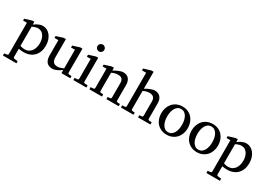

<svg xmlns="http://www.w3.org/2000/svg" viewBox="17 -1755 4186 2991"><g transform="rotate(30 2109.5 -259.5)"><path d="M424.8 -233.9Q424.8 -272.5 415.8 -306.9Q406.7 -341.3 389.2 -367.4Q371.6 -393.6 345.5 -408.7Q319.3 -423.8 285.2 -423.8Q266.1 -423.8 247.8 -418.9Q229.5 -414.1 215.3 -408.7Q198.7 -402.3 183.1 -394V-49.8Q194.8 -45.4 208 -42Q219.2 -39.1 233.9 -36.6Q248.5 -34.2 264.2 -34.2Q305.2 -34.2 335.4 -50.8Q365.7 -67.4 385.5 -95Q405.3 -122.6 415 -158.7Q424.8 -194.8 424.8 -233.9ZM524.9 -248Q524.9 -189 507.6 -140.9Q490.2 -92.8 457.8 -58.8Q425.3 -24.9 378.2 -6.3Q331.1 12.2 272 12.2Q258.3 12.2 242.7 11Q227.1 9.8 213.9 7.8Q198.2 5.9 183.1 2.9V151.9Q183.1 161.1 189.5 166.5Q195.8 171.9 205.1 172.9L264.2 179.2V217.8H21V179.2L68.8 172.9Q78.1 171.9 84 166.5Q89.8 161.1 89.8 151.9V-411.1H21V-443.8L144 -481.9H183.1V-432.1Q204.6 -449.2 229 -462.9Q250 -474.6 277.3 -484.4Q304.7 -494.1 334 -494.1Q372.6 -494.1 407.2 -476.6Q441.9 -459 468 -426.8Q494.1 -394.5 509.5 -349.1Q524.9 -303.7 524.9 -248Z M948.2 0V-57.1Q935.5 -47.4 917.2 -35.2Q898.9 -22.9 877.7 -12.5Q856.4 -2 833.3 5.1Q810.1 12.2 788.1 12.2Q755.9 12.2 730.2 2.7Q704.6 -6.8 686.8 -26.6Q668.9 -46.4 659.4 -76.9Q649.9 -107.4 649.9 -149.9V-420.9H580.1V-455.1L703.1 -494.1H743.2V-168.9Q743.2 -142.6 748.3 -121.6Q753.4 -100.6 764.9 -85.9Q776.4 -71.3 794.9 -63.7Q813.5 -56.2 839.8 -56.2Q855 -56.2 870.6 -59.1Q886.2 -62 900.4 -66.7Q914.6 -71.3 927 -76.4Q939.5 -81.5 948.2 -85.9V-420.9H877.9V-455.1L1000 -494.1H1041V-64Q1041 -54.7 1047.6 -48.8Q1054.2 -43 1063 -42L1106.9 -39.1V0Z M1162.1 0V-39.1L1210.9 -42Q1220.2 -43 1226.1 -48.8Q1231.9 -54.7 1231.9 -64V-420.9H1163.1V-456.1L1285.2 -494.1H1324.7V-64Q1324.7 -54.7 1330.8 -48.8Q1336.9 -43 1345.7 -42L1397 -39.1V0ZM1345.7 -647Q1345.7 -634.3 1341.1 -622.8Q1336.4 -611.3 1328.1 -603Q1319.8 -594.7 1308.8 -589.8Q1297.9 -585 1285.2 -585Q1272.5 -585 1261 -589.8Q1249.5 -594.7 1241.2 -603Q1232.9 -611.3 1228 -622.8Q1223.1 -634.3 1223.1 -647Q1223.1 -659.7 1228 -670.9Q1232.9 -682.1 1241.2 -690.4Q1249.5 -698.7 1261 -703.4Q1272.5 -708 1285.2 -708Q1297.9 -708 1308.8 -703.4Q1319.8 -698.7 1328.1 -690.4Q1336.4 -682.1 1341.1 -670.9Q1345.7 -659.7 1345.7 -647Z M1757.3 0V-39.1L1799.3 -42Q1808.1 -43 1814.2 -48.8Q1820.3 -54.7 1820.3 -64V-324.2Q1820.3 -371.6 1798.3 -396.2Q1776.4 -420.9 1724.1 -420.9Q1695.3 -420.9 1667.5 -412.8Q1639.6 -404.8 1614.3 -392.1V-64Q1614.3 -54.7 1620.1 -48.8Q1626 -43 1635.3 -42L1677.2 -39.1V0H1451.2V-39.1L1500 -42Q1509.3 -43 1515.1 -48.8Q1521 -54.7 1521 -64V-411.1H1451.2V-443.8L1573.2 -481.9H1614.3V-432.1Q1635.3 -443.8 1657 -455.1Q1678.7 -466.3 1700.2 -475.1Q1721.7 -483.9 1741.7 -489Q1761.7 -494.1 1779.3 -494.1Q1844.7 -494.1 1878.9 -453.6Q1913.1 -413.1 1913.1 -339.8V-64Q1913.1 -54.7 1919.2 -48.8Q1925.3 -43 1934.1 -42L1978 -39.1V0Z M2326.2 0V-39.1L2367.2 -42Q2376 -43 2382.6 -48.8Q2389.2 -54.7 2389.2 -64V-321.8Q2389.2 -343.3 2384.5 -361.3Q2379.9 -379.4 2368.4 -392.6Q2356.9 -405.8 2337.9 -413.3Q2318.8 -420.9 2290 -420.9Q2276.9 -420.9 2262.2 -418.7Q2247.6 -416.5 2233.2 -412.6Q2218.8 -408.7 2205.3 -403.3Q2191.9 -397.9 2181.2 -392.1V-64Q2181.2 -54.7 2186.5 -48.8Q2191.9 -43 2201.2 -42L2244.1 -39.1V0H2019V-39.1L2066.9 -42Q2076.2 -43 2082 -48.8Q2087.9 -54.7 2087.9 -64V-665H2013.2V-698.2L2141.1 -736.8H2181.2V-432.1Q2194.8 -440.4 2214.8 -451.2Q2234.9 -461.9 2257.6 -471.4Q2280.3 -481 2303.5 -487.5Q2326.7 -494.1 2346.2 -494.1Q2375 -494.1 2399.7 -484.9Q2424.3 -475.6 2442.6 -457Q2460.9 -438.5 2471.4 -409.9Q2481.9 -381.3 2481.9 -342.8V-64Q2481.9 -54.7 2488.5 -48.8Q2495.1 -43 2503.9 -42L2548.8 -39.1V0Z M2978 -241.2Q2978 -282.2 2970 -319.8Q2961.9 -357.4 2945.3 -386.2Q2928.7 -415 2903.8 -432.1Q2878.9 -449.2 2845.2 -449.2Q2810.5 -449.2 2785.2 -432.1Q2759.8 -415 2743.4 -386.2Q2727.1 -357.4 2719.2 -319.8Q2711.4 -282.2 2711.4 -241.2Q2711.4 -200.7 2719.5 -163.1Q2727.5 -125.5 2744.1 -96.7Q2760.7 -67.9 2785.6 -50.5Q2810.5 -33.2 2844.2 -33.2Q2878.4 -33.2 2903.8 -50.3Q2929.2 -67.4 2945.6 -96.2Q2961.9 -125 2970 -162.6Q2978 -200.2 2978 -241.2ZM3082 -240.2Q3082 -187 3065.2 -140.9Q3048.3 -94.7 3017.3 -60.8Q2986.3 -26.9 2942.1 -7.3Q2897.9 12.2 2843.3 12.2Q2788.6 12.2 2744.6 -7.1Q2700.7 -26.4 2669.9 -60.1Q2639.2 -93.8 2622.8 -139.9Q2606.4 -186 2606.4 -240.2Q2606.4 -293.5 2623 -339.8Q2639.6 -386.2 2670.9 -420.7Q2702.1 -455.1 2746.3 -474.6Q2790.5 -494.1 2846.2 -494.1Q2901.9 -494.1 2945.8 -474.1Q2989.7 -454.1 3020 -419.7Q3050.3 -385.3 3066.2 -339.1Q3082 -293 3082 -240.2Z M3522 -241.2Q3522 -282.2 3513.9 -319.8Q3505.9 -357.4 3489.3 -386.2Q3472.7 -415 3447.8 -432.1Q3422.9 -449.2 3389.2 -449.2Q3354.5 -449.2 3329.1 -432.1Q3303.7 -415 3287.4 -386.2Q3271 -357.4 3263.2 -319.8Q3255.4 -282.2 3255.4 -241.2Q3255.4 -200.7 3263.4 -163.1Q3271.5 -125.5 3288.1 -96.7Q3304.7 -67.9 3329.6 -50.5Q3354.5 -33.2 3388.2 -33.2Q3422.4 -33.2 3447.8 -50.3Q3473.1 -67.4 3489.5 -96.2Q3505.9 -125 3513.9 -162.6Q3522 -200.2 3522 -241.2ZM3626 -240.2Q3626 -187 3609.1 -140.9Q3592.3 -94.7 3561.3 -60.8Q3530.3 -26.9 3486.1 -7.3Q3441.9 12.2 3387.2 12.2Q3332.5 12.2 3288.6 -7.1Q3244.6 -26.4 3213.9 -60.1Q3183.1 -93.8 3166.7 -139.9Q3150.4 -186 3150.4 -240.2Q3150.4 -293.5 3167 -339.8Q3183.6 -386.2 3214.8 -420.7Q3246.1 -455.1 3290.3 -474.6Q3334.5 -494.1 3390.1 -494.1Q3445.8 -494.1 3489.7 -474.1Q3533.7 -454.1 3564 -419.7Q3594.2 -385.3 3610.1 -339.1Q3626 -293 3626 -240.2Z M4085 -233.9Q4085 -272.5 4075.9 -306.9Q4066.9 -341.3 4049.3 -367.4Q4031.7 -393.6 4005.6 -408.7Q3979.5 -423.8 3945.3 -423.8Q3926.3 -423.8 3908 -418.9Q3889.6 -414.1 3875.5 -408.7Q3858.9 -402.3 3843.3 -394V-49.8Q3855 -45.4 3868.2 -42Q3879.4 -39.1 3894 -36.6Q3908.7 -34.2 3924.3 -34.2Q3965.3 -34.2 3995.6 -50.8Q4025.9 -67.4 4045.7 -95Q4065.4 -122.6 4075.2 -158.7Q4085 -194.8 4085 -233.9ZM4185.1 -248Q4185.1 -189 4167.7 -140.9Q4150.4 -92.8 4117.9 -58.8Q4085.4 -24.9 4038.3 -6.3Q3991.2 12.2 3932.1 12.2Q3918.5 12.2 3902.8 11Q3887.2 9.8 3874 7.8Q3858.4 5.9 3843.3 2.9V151.9Q3843.3 161.1 3849.6 166.5Q3856 171.9 3865.2 172.9L3924.3 179.2V217.8H3681.2V179.2L3729 172.9Q3738.3 171.9 3744.1 166.5Q3750 161.1 3750 151.9V-411.1H3681.2V-443.8L3804.2 -481.9H3843.3V-432.1Q3864.7 -449.2 3889.2 -462.9Q3910.2 -474.6 3937.5 -484.4Q3964.8 -494.1 3994.1 -494.1Q4032.7 -494.1 4067.4 -476.6Q4102.1 -459 4128.2 -426.8Q4154.3 -394.5 4169.7 -349.1Q4185.1 -303.7 4185.1 -248Z"/></g></svg>

Font: BabelStone Ogham Pictish
Style: Bold
Weight: 700
Designer: Andrew West
Foundry: BabelStone
Version: Version 1.02 March 14, 2022